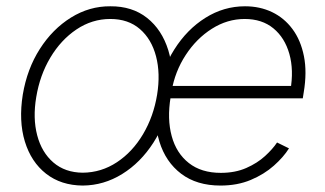

<svg xmlns="http://www.w3.org/2000/svg" viewBox="-20 -573 1024 605"><path d="M240.7 11.7Q172.4 11.2 125.2 -25.6Q78.1 -62.5 58.3 -127.2Q38.6 -191.9 51.8 -274.9Q65.4 -356 105.5 -418.7Q145.5 -481.4 203.6 -517.6Q261.7 -553.7 327.6 -553.2Q396.5 -553.7 443.4 -516.6Q490.2 -479.5 510.3 -414.8Q530.3 -350.1 517.1 -267.1Q503.9 -186.5 463.4 -123.5Q422.9 -60.5 365 -24.7Q307.1 11.2 240.7 11.7ZM240.7 -28.8Q299.3 -29.3 348.4 -61.8Q397.5 -94.2 430.7 -150.1Q463.9 -206.1 475.1 -274.9Q485.8 -341.3 471.7 -395.5Q457.5 -449.7 420.9 -481.4Q384.3 -513.2 327.6 -513.2Q270 -513.2 220.9 -480.2Q171.9 -447.3 138.7 -391.6Q105.5 -335.9 94.2 -267.1Q83 -200.7 97.2 -146.7Q111.3 -92.8 148.2 -61Q185.1 -29.3 240.7 -28.8ZM674.8 11.7Q600.1 11.7 551 -25.4Q502 -62.5 482.2 -127Q462.4 -191.4 476.1 -273.4Q489.3 -354 529.3 -417.2Q569.3 -480.5 627.2 -516.8Q685.1 -553.2 752 -553.2Q798.8 -553.2 837.2 -534.9Q875.5 -516.6 901.6 -481.4Q927.7 -446.3 937.7 -396Q947.8 -345.7 937 -281.7L934.1 -263.2H502L508.3 -302.2H917.5L895 -288.1Q906.2 -352.1 891.8 -403.1Q877.4 -454.1 841.6 -483.6Q805.7 -513.2 751 -513.2Q696.3 -513.2 647.7 -482.4Q599.1 -451.7 565.2 -399.7Q531.2 -347.7 520.5 -284.7L517.6 -266.6Q506.3 -198.2 521 -144.3Q535.6 -90.3 575 -59.3Q614.3 -28.3 675.8 -28.3Q721.2 -28.3 756.1 -43.7Q791 -59.1 815.2 -81.3Q839.4 -103.5 853 -124L890.6 -105.5Q873.5 -78.1 843 -51Q812.5 -23.9 770.3 -6.1Q728 11.7 674.8 11.7Z"/></svg>

Font: Inter Tight ExtraLight
Style: Italic
Weight: 250
Italic angle: -9.39999°
Designer: Rasmus Andersson
Foundry: rsms
Version: Version 3.004